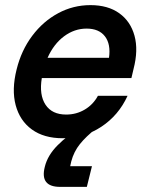

<svg xmlns="http://www.w3.org/2000/svg" viewBox="-20 -530 582 750"><path d="M225 10Q151.7 10 104.6 -24.2Q57.5 -58.3 41.2 -119.2Q25 -180 45 -259.2Q63.3 -333.3 105.8 -390Q148.3 -446.7 207.1 -478.3Q265.8 -510 333.3 -510Q401.7 -510 445.8 -478.3Q490 -446.7 505.4 -390.4Q520.8 -334.2 501.7 -260.8L493.3 -225H143.3Q132.5 -159.2 157.9 -120.8Q183.3 -82.5 238.3 -82.5Q278.3 -82.5 311.2 -102.1Q344.2 -121.7 362.5 -155.8H478.3Q443.3 -79.2 375.4 -34.6Q307.5 10 225 10ZM165.8 -304.2H405.8Q413.3 -357.5 390 -387.9Q366.7 -418.3 318.3 -418.3Q270.8 -418.3 230.4 -388.3Q190 -358.3 165.8 -304.2ZM215 200Q135 200 155 121.7Q165.8 76.7 205.4 37.1Q245 -2.5 289.2 -27.5H355Q315.8 3.3 292.1 32.9Q268.3 62.5 258.3 100.8L254.2 119.2H339.2L319.2 200Z"/></svg>

Font: Funnel Sans Medium
Style: Italic
Weight: 500
Italic angle: -14.036°
Version: Version 1.000; Beta; Release 5; Build 24; ttfautohint (v1.8.